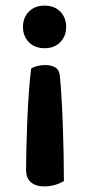

<svg xmlns="http://www.w3.org/2000/svg" viewBox="-20 -498 315 685"><path d="M73 107Q73 80 74 35.5Q75 -9 77 -59.5Q79 -110 82.5 -161.5Q86 -213 91 -253Q99 -259 113.5 -262.5Q128 -266 140 -266Q161 -266 175.5 -258.5Q190 -251 193 -231Q196 -205 199 -157.5Q202 -110 204 -55.5Q206 -1 207 53.5Q208 108 208 148Q176 167 137 167Q107 167 90 152Q73 137 73 107ZM216 -402Q216 -369 195 -347.5Q174 -326 139 -326Q104 -326 83 -347.5Q62 -369 62 -402Q62 -435 83 -456.5Q104 -478 139 -478Q174 -478 195 -456.5Q216 -435 216 -402Z"/></svg>

Font: Baloo 2 SemiBold
Style: Regular
Weight: 600
Designer: Sarang Kulkarni and Ek Type
Foundry: Ek Type
Version: Version 1.640;hotconv 1.0.111;makeotfexe 2.5.65597; ttfautoh